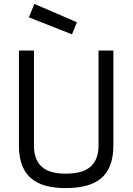

<svg xmlns="http://www.w3.org/2000/svg" viewBox="-20 -955 680 984"><path d="M154 -210Q154 -169 165.5 -141.5Q177 -114 198 -97Q219 -80 249 -72.5Q279 -65 316 -65Q355 -65 386.5 -72.5Q418 -80 439.5 -97Q461 -114 473 -141.5Q485 -169 485 -210V-696H561V-210Q561 -151 545 -109Q529 -67 498 -41Q467 -15 421 -3Q375 9 316 9Q259 9 214.5 -3Q170 -15 139.5 -41Q109 -67 93 -108.5Q77 -150 77 -210V-696H154ZM374 -841 349 -779 128 -866 156 -935Z"/></svg>

Font: Panefresco 400wt
Style: Regular
Weight: 400
Foundry: Campivisivi & Chank Co
Version: Version 1.002